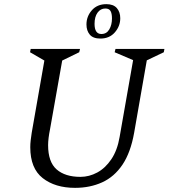

<svg xmlns="http://www.w3.org/2000/svg" viewBox="-20 -896 823 926"><path d="M342 10Q246 10 186 -37Q126 -84 126 -186Q126 -202 128 -219.5Q130 -237 133 -256L194 -604L125 -644L128 -660H366L362 -644L280 -604L221 -271Q217 -252 214.5 -232Q212 -212 212 -196Q212 -115 253 -79Q294 -43 368 -43Q410 -43 449 -64Q488 -85 517 -128Q546 -171 557 -236L622 -606L533 -644L537 -660H773L770 -644L688 -605L627 -256Q610 -160 570.5 -101.5Q531 -43 472.5 -16.5Q414 10 342 10ZM464 -710Q429 -710 413 -729Q397 -748 397 -778Q397 -817 423 -846.5Q449 -876 493 -876Q527 -876 543.5 -857Q560 -838 560 -808Q560 -770 534 -740Q508 -710 464 -710ZM469 -732Q494 -732 507 -754Q520 -776 520 -807Q520 -831 513 -843Q506 -855 488 -855Q465 -855 450.5 -835Q436 -815 436 -781Q436 -732 469 -732Z"/></svg>

Font: Spectral
Style: Italic
Weight: 400
Italic angle: -10°
Designer: Jean-Baptiste Levee
Foundry: Production Type
Version: Version 2.001